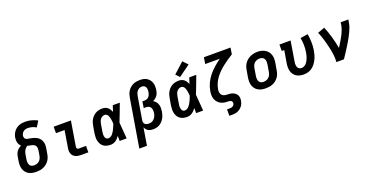

<svg xmlns="http://www.w3.org/2000/svg" viewBox="-33 -1707 5465 2831"><g transform="rotate(-20 2700.0 -291.5)"><path d="M256 8Q225 8 194 2.5Q163 -3 137 -18Q111 -33 92.5 -56.5Q74 -80 65 -109Q56 -138 56 -169.5Q56 -201 61 -233L73 -302Q76 -322 84 -342Q92 -362 105 -379.5Q118 -397 135.5 -410.5Q153 -424 173 -434Q159 -446 149.5 -461.5Q140 -477 135 -495Q130 -513 129.5 -532.5Q129 -552 132 -571Q136 -596 145.5 -619.5Q155 -643 170.5 -664Q186 -685 206.5 -701Q227 -717 251.5 -726.5Q276 -736 300 -739.5Q324 -743 349 -743Q400 -743 448 -730Q496 -717 539 -694L483 -605Q454 -622 422 -632Q390 -642 355 -642Q344 -642 332 -640.5Q320 -639 308.5 -634.5Q297 -630 287 -623Q277 -616 269.5 -606Q262 -596 257 -585Q252 -574 250 -562Q247 -545 252.5 -528.5Q258 -512 271.5 -503.5Q285 -495 302.5 -492.5Q320 -490 336.5 -487Q353 -484 369 -480Q385 -476 401 -470.5Q417 -465 431.5 -457.5Q446 -450 458.5 -440Q471 -430 481 -417Q491 -404 498 -389.5Q505 -375 509 -358.5Q513 -342 513.5 -325Q514 -308 512 -290.5Q510 -273 507 -256L495 -187Q491 -160 481.5 -133.5Q472 -107 455 -83Q438 -59 414.5 -41Q391 -23 365 -11.5Q339 0 311 4Q283 8 256 8ZM256 -93Q278 -93 300 -100Q322 -107 339 -123Q356 -139 365.5 -160.5Q375 -182 378 -203L390 -272Q393 -291 392.5 -310Q392 -329 384 -344.5Q376 -360 361 -369.5Q346 -379 328.5 -383.5Q311 -388 292.5 -391Q274 -394 256 -398Q242 -389 230 -376Q218 -363 210 -348Q202 -333 197.5 -317.5Q193 -302 190 -285L179 -217Q176 -202 175.5 -187Q175 -172 177.5 -158Q180 -144 186 -131Q192 -118 202.5 -109.5Q213 -101 227.5 -97Q242 -93 256 -93Z M957 0Q935 0 913 -3.5Q891 -7 871.5 -16Q852 -25 837.5 -40.5Q823 -56 815.5 -76Q808 -96 807.5 -118.5Q807 -141 811 -163L855 -429H720V-530H991L928 -146Q927 -138 927 -130Q927 -122 930.5 -115Q934 -108 941.5 -104.5Q949 -101 957 -101H1072V0Z M1422 8Q1393 8 1364 1.5Q1335 -5 1312 -21.5Q1289 -38 1274.5 -62.5Q1260 -87 1253.5 -115Q1247 -143 1248 -173Q1249 -203 1253 -233L1272 -343Q1276 -368 1284 -393Q1292 -418 1306 -441Q1320 -464 1340 -483.5Q1360 -503 1384 -515.5Q1408 -528 1433.5 -533Q1459 -538 1485 -538Q1508 -538 1530 -531Q1552 -524 1569 -509.5Q1586 -495 1597.5 -476Q1609 -457 1618 -437Q1625 -460 1633 -483.5Q1641 -507 1648 -530H1758Q1732 -461 1706.5 -392Q1681 -323 1653 -255Q1659 -191 1663 -127.5Q1667 -64 1673 0H1563Q1563 -20 1563 -40Q1563 -60 1563 -80Q1550 -62 1535 -46Q1520 -30 1502 -17.5Q1484 -5 1463.5 1.5Q1443 8 1422 8ZM1422 -93Q1442 -93 1459.5 -104Q1477 -115 1490 -130.5Q1503 -146 1513 -163.5Q1523 -181 1531.5 -199Q1540 -217 1547.5 -235.5Q1555 -254 1562 -272Q1561 -289 1559.5 -306Q1558 -323 1555 -339.5Q1552 -356 1548 -372.5Q1544 -389 1536.5 -403Q1529 -417 1515.5 -427Q1502 -437 1485 -437Q1465 -437 1447 -427Q1429 -417 1417 -400.5Q1405 -384 1398.5 -365Q1392 -346 1389 -327L1371 -217Q1368 -203 1367 -190Q1366 -177 1366.5 -163.5Q1367 -150 1370 -138Q1373 -126 1379.5 -115.5Q1386 -105 1397.5 -99Q1409 -93 1422 -93Z M1797 205 1922 -548Q1926 -574 1934.5 -600Q1943 -626 1958.5 -649.5Q1974 -673 1995.5 -691.5Q2017 -710 2042 -722Q2067 -734 2094 -738.5Q2121 -743 2147 -743Q2176 -743 2204 -737.5Q2232 -732 2255.5 -717.5Q2279 -703 2296 -681.5Q2313 -660 2321.5 -633.5Q2330 -607 2330.5 -577.5Q2331 -548 2327 -519Q2323 -498 2316.5 -477.5Q2310 -457 2297 -439Q2284 -421 2266 -407Q2248 -393 2228 -383Q2251 -370 2267.5 -349.5Q2284 -329 2292.5 -304Q2301 -279 2301 -250.5Q2301 -222 2297 -194Q2297 -194 2297 -194Q2297 -194 2297 -194Q2292 -168 2284.5 -143Q2277 -118 2263.5 -94.5Q2250 -71 2231 -50.5Q2212 -30 2188.5 -16.5Q2165 -3 2139 2.5Q2113 8 2088 8Q2067 8 2047 4Q2027 0 2010 -10Q1993 -20 1981 -35.5Q1969 -51 1962 -70L1917 205ZM2055 -93Q2070 -93 2085.5 -96Q2101 -99 2115 -107Q2129 -115 2140.5 -127Q2152 -139 2160 -153Q2168 -167 2172.5 -182Q2177 -197 2180 -212Q2182 -227 2182.5 -242Q2183 -257 2180 -271Q2177 -285 2170.5 -297Q2164 -309 2153 -317.5Q2142 -326 2128 -330Q2114 -334 2099 -334H2062L2078 -434H2116Q2133 -434 2151 -442Q2169 -450 2181 -464.5Q2193 -479 2199.5 -496.5Q2206 -514 2209 -531Q2212 -550 2211.5 -570Q2211 -590 2203.5 -606.5Q2196 -623 2180 -632.5Q2164 -642 2145 -642Q2145 -642 2145 -642Q2145 -642 2145 -642Q2124 -642 2104 -633Q2084 -624 2070.5 -607.5Q2057 -591 2049.5 -571.5Q2042 -552 2039 -532L1980 -174Q1977 -157 1980 -140.5Q1983 -124 1994.5 -113Q2006 -102 2022 -97.5Q2038 -93 2055 -93Z M2622 8Q2593 8 2564 1.5Q2535 -5 2512 -21.5Q2489 -38 2474.5 -62.5Q2460 -87 2453.5 -115Q2447 -143 2448 -173Q2449 -203 2453 -233L2472 -343Q2476 -368 2484 -393Q2492 -418 2506 -441Q2520 -464 2540 -483.5Q2560 -503 2584 -515.5Q2608 -528 2633.5 -533Q2659 -538 2685 -538Q2708 -538 2730 -531Q2752 -524 2769 -509.5Q2786 -495 2797.5 -476Q2809 -457 2818 -437Q2825 -460 2833 -483.5Q2841 -507 2848 -530H2958Q2932 -461 2906.5 -392Q2881 -323 2853 -255Q2859 -191 2863 -127.5Q2867 -64 2873 0H2763Q2763 -20 2763 -40Q2763 -60 2763 -80Q2750 -62 2735 -46Q2720 -30 2702 -17.5Q2684 -5 2663.5 1.5Q2643 8 2622 8ZM2622 -93Q2642 -93 2659.5 -104Q2677 -115 2690 -130.5Q2703 -146 2713 -163.5Q2723 -181 2731.5 -199Q2740 -217 2747.5 -235.5Q2755 -254 2762 -272Q2761 -289 2759.5 -306Q2758 -323 2755 -339.5Q2752 -356 2748 -372.5Q2744 -389 2736.5 -403Q2729 -417 2715.5 -427Q2702 -437 2685 -437Q2665 -437 2647 -427Q2629 -417 2617 -400.5Q2605 -384 2598.5 -365Q2592 -346 2589 -327L2571 -217Q2568 -203 2567 -190Q2566 -177 2566.5 -163.5Q2567 -150 2570 -138Q2573 -126 2579.5 -115.5Q2586 -105 2597.5 -99Q2609 -93 2622 -93ZM2723 -581 2668 -639 2832 -788 2904 -712Z M3210 205V104H3254Q3266 104 3278.5 101.5Q3291 99 3301.5 92.5Q3312 86 3319 75Q3326 64 3328 52Q3330 37 3323.5 24.5Q3317 12 3304 6.5Q3291 1 3276 0.5Q3261 0 3246.5 -0.5Q3232 -1 3217.5 -3Q3203 -5 3189 -8.5Q3175 -12 3162 -18Q3149 -24 3137.5 -31.5Q3126 -39 3116 -48.5Q3106 -58 3098 -69Q3090 -80 3083.5 -92.5Q3077 -105 3073 -118.5Q3069 -132 3067 -146Q3065 -160 3065 -174.5Q3065 -189 3066 -204Q3067 -219 3070 -234Q3080 -294 3106.5 -351.5Q3133 -409 3173.5 -459.5Q3214 -510 3263 -553Q3312 -596 3365 -634H3136L3153 -735H3570L3554 -634Q3513 -609 3473.5 -582Q3434 -555 3396 -525Q3358 -495 3323.5 -461.5Q3289 -428 3260.5 -389.5Q3232 -351 3213.5 -308Q3195 -265 3187 -220Q3183 -197 3185.5 -174Q3188 -151 3201 -134Q3214 -117 3235.5 -109Q3257 -101 3280 -100.5Q3303 -100 3326 -98Q3349 -96 3369.5 -88.5Q3390 -81 3408 -67.5Q3426 -54 3436.5 -35.5Q3447 -17 3449.5 6Q3452 29 3448 52Q3444 74 3436 95Q3428 116 3414 134.5Q3400 153 3381 167.5Q3362 182 3341 190.5Q3320 199 3298 202Q3276 205 3254 205Z M3855 8Q3824 8 3793 2Q3762 -4 3736.5 -19Q3711 -34 3692.5 -57.5Q3674 -81 3665 -109.5Q3656 -138 3656 -169.5Q3656 -201 3661 -233L3680 -343Q3684 -370 3694 -397Q3704 -424 3721 -447.5Q3738 -471 3761.5 -489.5Q3785 -508 3811.5 -519Q3838 -530 3865.5 -535.5Q3893 -541 3921 -541Q3953 -541 3983 -533.5Q4013 -526 4038.5 -511Q4064 -496 4082.5 -472.5Q4101 -449 4110 -420.5Q4119 -392 4119 -360.5Q4119 -329 4114 -297L4095 -187Q4091 -160 4081.5 -133Q4072 -106 4055 -82.5Q4038 -59 4014.5 -40.5Q3991 -22 3964.5 -11Q3938 0 3910 4Q3882 8 3855 8ZM3857 -93Q3879 -93 3901 -100.5Q3923 -108 3939.5 -124Q3956 -140 3965.5 -161Q3975 -182 3978 -203L3997 -313Q4000 -336 3999.5 -358.5Q3999 -381 3989 -400Q3979 -419 3959 -428Q3939 -437 3916 -437Q3894 -437 3872.5 -429.5Q3851 -422 3834.5 -406Q3818 -390 3809 -369Q3800 -348 3797 -327L3779 -217Q3776 -202 3775.5 -187Q3775 -172 3777.5 -157.5Q3780 -143 3786.5 -130.5Q3793 -118 3803.5 -109Q3814 -100 3828 -96.5Q3842 -93 3857 -93Z M4450 8Q4420 8 4390.5 1Q4361 -6 4337 -21.5Q4313 -37 4296 -60.5Q4279 -84 4271.5 -112.5Q4264 -141 4264 -171.5Q4264 -202 4269 -233L4302 -429H4263V-530H4438L4387 -217Q4384 -202 4383 -188Q4382 -174 4384 -160.5Q4386 -147 4390.5 -134.5Q4395 -122 4404 -112.5Q4413 -103 4426 -98Q4439 -93 4452 -93Q4473 -93 4493.5 -103Q4514 -113 4528.5 -130Q4543 -147 4553.5 -166.5Q4564 -186 4571.5 -206Q4579 -226 4584 -246.5Q4589 -267 4592 -288Q4602 -346 4600.5 -402Q4599 -458 4589 -514L4706 -531Q4717 -468 4719 -403.5Q4721 -339 4710 -273Q4704 -239 4694.5 -206Q4685 -173 4669.5 -141.5Q4654 -110 4632 -81Q4610 -52 4581 -31Q4552 -10 4518 -1Q4484 8 4450 8Z M4962 0Q4967 -33 4965.5 -66Q4964 -99 4959.5 -131Q4955 -163 4948.5 -194.5Q4942 -226 4934.5 -257Q4927 -288 4919 -319Q4911 -350 4901.5 -380Q4892 -410 4881.5 -439.5Q4871 -469 4859 -498L4968 -538Q4986 -496 5001 -452.5Q5016 -409 5028.5 -364.5Q5041 -320 5052 -274.5Q5063 -229 5071 -183Q5086 -207 5100.5 -230.5Q5115 -254 5129 -278Q5143 -302 5156.5 -326Q5170 -350 5181 -375Q5192 -400 5201.5 -425.5Q5211 -451 5216 -477L5224 -530H5344L5335 -477Q5330 -445 5318.5 -413.5Q5307 -382 5293 -351.5Q5279 -321 5263 -291Q5247 -261 5229.5 -231Q5212 -201 5194 -172Q5176 -143 5157.5 -114Q5139 -85 5120 -56.5Q5101 -28 5082 0Z"/></g></svg>

Font: Iosevka Slab Extended
Style: Bold Italic
Weight: 700
Width: 7
Italic angle: -9°
Monospace: yes
Designer: Belleve Invis
Foundry: Belleve Invis
Version: Version 11.1.0; ttfautohint (v1.8.3)